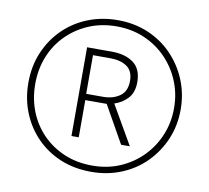

<svg xmlns="http://www.w3.org/2000/svg" viewBox="-80 -812 991 910"><g transform="rotate(10 415.5 -357.0)"><path d="M415 8Q333 8 266 -20Q199 -48 150.5 -98Q102 -148 75.5 -214Q49 -280 49 -357Q49 -437 77.5 -504Q106 -571 156 -620Q206 -669 272.5 -695.5Q339 -722 416 -722Q496 -722 563 -693.5Q630 -665 679 -614Q728 -563 755 -497Q782 -431 782 -356Q782 -279 754 -213Q726 -147 676.5 -97Q627 -47 560 -19.5Q493 8 415 8ZM415 -22Q488 -22 549 -48.5Q610 -75 655 -121Q700 -167 725 -227.5Q750 -288 750 -357Q750 -426 725 -486.5Q700 -547 655.5 -593Q611 -639 550 -665.5Q489 -692 415 -692Q343 -692 282.5 -666.5Q222 -641 176.5 -595.5Q131 -550 106.5 -489Q82 -428 82 -357Q82 -287 105.5 -226.5Q129 -166 173.5 -120Q218 -74 279 -48Q340 -22 415 -22ZM294 -143V-570H413Q478 -570 517.5 -541Q557 -512 557 -448Q557 -399 531 -370.5Q505 -342 467 -330L575 -143H533L432 -322H329V-143ZM409 -352Q457 -352 489.5 -375Q522 -398 522 -448Q522 -496 491.5 -517Q461 -538 411 -538H328V-352Z"/></g></svg>

Font: Noto Sans Ethiopic SemiCondensed ExtraLight
Style: Regular
Weight: 200
Width: 4
Designer: Monotype Design Team
Foundry: Monotype Imaging Inc.
Version: Version 2.102; ttfautohint (v1.8.4.7-5d5b)